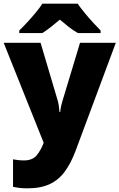

<svg xmlns="http://www.w3.org/2000/svg" viewBox="-21 -786 651 1046"><path d="M-1 -553H200L294 -236Q297 -226 299.5 -209Q302 -192 303 -176H307Q309 -196 312.5 -210.5Q316 -225 319 -235L415 -553H610L391 35Q366 102 332.5 148Q299 194 250 217Q201 240 128 240Q102 240 83 237.5Q64 235 50 232V82Q61 84 76.5 86Q92 88 109 88Q156 88 178.5 60.5Q201 33 215 -3L217 -8ZM402 -766Q418 -743 440.5 -715.5Q463 -688 486.5 -662.5Q510 -637 527 -620V-606H403Q377 -621 354 -639Q331 -657 305 -679Q279 -657 257.5 -640Q236 -623 210 -606H84V-620Q103 -638 126.5 -663.5Q150 -689 172.5 -716Q195 -743 210 -766Z"/></svg>

Font: Noto Sans Thaana Black
Style: Regular
Weight: 900
Designer: David Williams
Foundry: Google Inc.
Version: Version 3.001; ttfautohint (v1.8.4.7-5d5b)